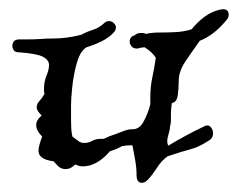

<svg xmlns="http://www.w3.org/2000/svg" viewBox="-20 -380 519 419"><path d="M303 12Q296 19 290 19Q278 19 278 2Q278 -14 275 -30.5Q272 -47 269 -63Q262 -63 256.5 -62.5Q251 -62 246 -61Q234 -54 220 -50Q216 -46 211.5 -41Q207 -36 197 -29Q190 -24 180.5 -20.5Q171 -17 160 -17Q156 -17 152.5 -18Q149 -19 147 -20L145 -21L143 -20Q139 -16 134 -13.5Q129 -11 123 -11Q114 -11 108 -16.5Q102 -22 97 -28Q64 -32 64 -51Q64 -61 72 -82Q59 -95 59 -107Q59 -118 71 -128Q60 -138 60 -146Q60 -153 66 -159.5Q72 -166 77 -175Q76 -179 76 -185Q76 -202 81.5 -215Q87 -228 87 -238Q87 -249 74 -256Q61 -263 20 -266Q13 -266 10 -270.5Q7 -275 7 -279Q7 -294 22 -294H40Q57 -294 69 -295Q81 -296 97 -296Q125 -296 157 -304Q170 -311 183 -315Q196 -319 208 -330Q212 -334 218 -334Q224 -334 228.5 -329.5Q233 -325 233 -320Q233 -314 228 -309Q218 -298 202 -290Q186 -282 169 -277Q164 -274 160 -269Q152 -260 146 -236.5Q140 -213 137.5 -188.5Q135 -164 135 -150V-120Q135 -110 135.5 -100Q136 -90 138 -82L150 -73Q156 -68 164 -68Q173 -68 181 -72.5Q189 -77 199 -77Q201 -77 204 -77Q207 -77 209 -78Q218 -83 234 -88Q242 -91 251 -94.5Q260 -98 270 -98Q284 -98 293 -114Q302 -130 308 -152V-166Q308 -191 312.5 -211.5Q317 -232 320 -254Q312 -267 295 -277Q291 -276 288.5 -276Q286 -276 284 -275Q283 -275 282 -274.5Q281 -274 279 -274Q271 -274 267 -279Q263 -284 263 -289Q263 -300 274 -303Q279 -308 287 -308Q289 -308 292 -308Q295 -308 298 -306Q312 -309 326 -309Q347 -309 364.5 -310Q382 -311 398 -316Q411 -332 426.5 -343.5Q442 -355 460 -359Q462 -359 463.5 -359.5Q465 -360 466 -360Q479 -360 479 -348Q479 -341 474 -336Q447 -303 416 -291Q398 -266 384 -245Q370 -224 370 -203Q370 -188 368 -172.5Q366 -157 355 -155Q354 -149 353.5 -142.5Q353 -136 353 -130Q353 -123 353 -116.5Q353 -110 351 -104Q351 -97 348 -88Q345 -79 345 -71Q345 -68 347 -62Q367 -74 386.5 -84.5Q406 -95 425 -104Q434 -109 439.5 -103Q445 -97 445 -89Q445 -79 437 -74Q414 -59 396.5 -54.5Q379 -50 346 -39Q333 -30 323 -14.5Q313 1 303 12Z"/></svg>

Font: RU Serius
Style: Regular
Weight: 400
Designer: Robert E. Leuschke
Foundry: Robert E. Leuschke
Version: Version 1.011; ttfautohint (v1.8.3)